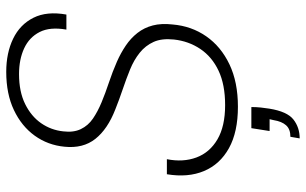

<svg xmlns="http://www.w3.org/2000/svg" viewBox="-198 -554 957 600"><g transform="rotate(-90 280.0 -253.5)"><path d="M247 12Q168 12 117.5 -16Q67 -44 46 -94Q25 -144 36 -210H83Q73 -159 88.5 -117.5Q104 -76 145 -52Q186 -28 252 -28Q316 -28 359.5 -48.5Q403 -69 427.5 -105.5Q452 -142 457 -188Q461 -226 449.5 -251.5Q438 -277 415.5 -295Q393 -313 363.5 -325Q334 -337 301.5 -348Q269 -359 239 -371Q177 -395 146.5 -433.5Q116 -472 122 -530Q127 -582 156.5 -623Q186 -664 236.5 -688Q287 -712 356 -712Q415 -712 459.5 -690.5Q504 -669 525 -627Q546 -585 535 -524H488Q497 -575 480.5 -607.5Q464 -640 429.5 -656Q395 -672 349 -672Q294 -672 255.5 -653Q217 -634 195.5 -603Q174 -572 170 -534Q166 -502 177 -479Q188 -456 210 -441Q232 -426 261 -414Q290 -402 323 -391Q356 -380 388 -366Q415 -354 438 -338.5Q461 -323 477.5 -302Q494 -281 501 -254Q508 -227 504 -192Q499 -133 467 -87Q435 -41 379.5 -14.5Q324 12 247 12ZM148 205 153 176Q177 176 189 162.5Q201 149 205 124L208 111H171L180 54H246Q246 69 244.5 83.5Q243 98 241 110Q232 166 207 185.5Q182 205 148 205Z"/></g></svg>

Font: DM Sans 18pt ExtraLight
Style: Italic
Weight: 250
Italic angle: -10°
Designer: Colophon Foundry, Jonny Pinhorn
Foundry: Colophon Foundry
Version: Version 4.004;gftools[0.9.30]